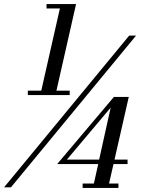

<svg xmlns="http://www.w3.org/2000/svg" viewBox="-37 -826 698 949"><path d="M100.5 -378H167L259 -784H193V-806H339L242 -378H307.5V-356H100.5ZM601.5 -650H635.5L17 100H-17ZM548.5 81V103H371.5V81H427L448.5 -15H245.5L526 -347H599.5L529 -37H593.5V-15H524L502 81ZM293.5 -37H453L510 -294Z"/></svg>

Font: Bodoni* 06pt Medium
Style: Italic
Weight: 500
Italic angle: -13°
Version: Version 2.3